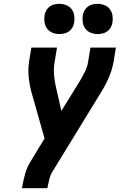

<svg xmlns="http://www.w3.org/2000/svg" viewBox="-20 -984 640 1004"><path d="M95 0 96 -7Q102 -42 112 -77Q122 -112 142 -143L213 -260L144 -504Q134 -541 130 -581Q126 -621 132 -662L144 -735H278L266 -662Q260 -628 262.5 -595Q265 -562 272 -531L301 -404L398 -561Q412 -585 424.5 -610Q437 -635 441 -662L453 -735H586L574 -661Q567 -621 550 -581Q533 -541 510 -504L254 -86Q243 -68 238 -47.5Q233 -27 229 -7L228 0ZM490 -806Q471 -806 454 -813Q437 -820 426.5 -834Q416 -848 413 -866.5Q410 -885 413 -904Q415 -917 422 -929.5Q429 -942 440 -950Q451 -958 464 -961Q477 -964 490 -964Q509 -964 526.5 -957Q544 -950 554.5 -936Q565 -922 568 -903.5Q571 -885 568 -866Q566 -853 559 -840.5Q552 -828 541 -820Q530 -812 516.5 -809Q503 -806 490 -806ZM290 -806Q271 -806 254 -813Q237 -820 226.5 -834Q216 -848 213 -866.5Q210 -885 213 -904Q215 -917 222 -929.5Q229 -942 240 -950Q251 -958 264 -961Q277 -964 290 -964Q309 -964 326.5 -957Q344 -950 354.5 -936Q365 -922 368 -903.5Q371 -885 368 -866Q366 -853 359 -840.5Q352 -828 341 -820Q330 -812 316.5 -809Q303 -806 290 -806Z"/></svg>

Font: Iosevka Curly XBdExObl
Style: Regular
Weight: 800
Width: 7
Italic angle: -9°
Monospace: yes
Designer: Belleve Invis
Foundry: Belleve Invis
Version: Version 11.1.0; ttfautohint (v1.8.3)